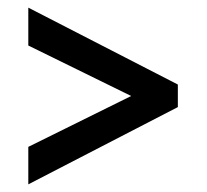

<svg xmlns="http://www.w3.org/2000/svg" viewBox="-20 -608 540 502"><path d="M54 -126 445 -328V-387L54 -588V-489L323 -357L54 -224Z"/></svg>

Font: Noto Sans Mono ExtraCondensed SemiBold
Style: Regular
Weight: 600
Width: 2
Designer: Monotype Design Team
Foundry: Monotype Imaging Inc.
Version: Version 2.014